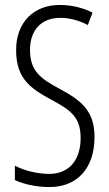

<svg xmlns="http://www.w3.org/2000/svg" viewBox="-20 -744 441 774"><path d="M361 -191C361 -294 312 -337 220 -386C144 -427 101 -457 101 -543C101 -621 145 -672 223 -672C255 -672 295 -664 334 -643L353 -693C321 -710 273 -724 222 -724C118 -725 44 -655 45 -541C45 -427 104 -387 185 -343C270 -298 305 -269 305 -187C305 -103 262 -43 178 -43C134 -43 80 -55 40 -76V-18C81 1 132 10 180 10C292 10 361 -67 361 -191Z"/></svg>

Font: Noto Sans Khmer UI ExtraCondensed Light
Style: Regular
Weight: 300
Width: 2
Designer: Danh Hong and the Monotype Design Team
Foundry: Monotype Imaging Inc.
Version: Version 2.002